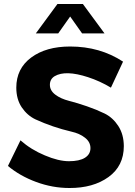

<svg xmlns="http://www.w3.org/2000/svg" viewBox="-20 -941 677 966"><path d="M160.2 -772.9 269 -920.9H397L505.9 -772.9H393.1L333 -857.9L272.9 -772.9ZM407.7 -248Q380.9 -269.5 338.9 -278.8Q245.1 -300.8 158.7 -340.3Q117.2 -359.9 89.4 -400.9Q62 -441.9 62 -500Q62 -595.7 136.7 -651.4Q211.4 -707 333 -707Q482.9 -707 599.1 -630.9L538.1 -500Q482.9 -533.2 422.9 -552.7Q309.1 -589.8 254.9 -557.6Q231 -543 231 -514.2Q231 -485.4 258.3 -464.8Q285.2 -444.3 327.1 -433.6Q369.1 -422.9 417.5 -406.2Q465.8 -389.6 506.8 -369.6Q547.9 -349.1 575.2 -307.1Q602.5 -265.1 603 -206.1Q603 -106 525.9 -50.3Q448.7 5.4 329.1 4.9Q244.1 4.9 162.1 -25.4Q80.1 -55.7 20 -106L83 -234.9Q136.2 -188 205.6 -159.2Q274.4 -129.9 327.1 -129.9Q379.9 -129.9 407.7 -147.5Q435.1 -165 435.1 -195.8Q435.1 -226.6 407.7 -248Z"/></svg>

Font: TruenoSBd
Style: Demi
Weight: 600
Designer: Julieta Ulanovsky
Foundry: Julieta Ulanovsky
Version: Version 3.001b